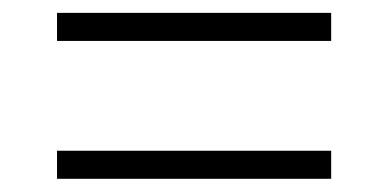

<svg xmlns="http://www.w3.org/2000/svg" viewBox="-20 -445 602 298"><path d="M68.5 -167.5V-211Q113 -211 154.8 -211Q196.5 -211 232.5 -211H330Q366.5 -211 408 -211Q449.5 -211 494 -211V-167.5Q449.5 -167.5 408 -167.5Q366.5 -167.5 330 -167.5H232.5Q196.5 -167.5 154.8 -167.5Q113 -167.5 68.5 -167.5ZM68.5 -381.5V-425Q113 -425 154.8 -425Q196.5 -425 232.5 -425H330Q366.5 -425 408 -425Q449.5 -425 494 -425V-381.5Q449.5 -381.5 408 -381.5Q366.5 -381.5 330 -381.5H232.5Q196.5 -381.5 154.8 -381.5Q113 -381.5 68.5 -381.5Z"/></svg>

Font: Commissioner Thin ExtraLight
Style: Regular
Weight: 250
Version: Version 1.000